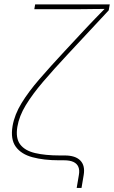

<svg xmlns="http://www.w3.org/2000/svg" viewBox="-20 -748 532 896"><path d="M337.9 128.9 348.1 68.4Q352.1 45.9 345.7 30.8Q339.4 15.6 322.8 7.8Q306.2 0 278.3 0H255.4Q184.6 0 131.8 -14.2Q79.1 -28.3 53.7 -63.2Q28.3 -98.1 38.6 -159.7Q47.9 -213.4 80.6 -266.8Q113.3 -320.3 164.6 -379.4Q215.8 -438.5 280.8 -508.3L373 -607.4Q385.3 -620.6 397.9 -633.8Q410.6 -647 423.3 -660.4Q436 -673.8 449.2 -687Q462.4 -700.2 475.1 -713.4V-706.5Q458 -706.1 440.9 -706.1Q423.8 -706.1 406.7 -705.8Q389.6 -705.6 372.6 -705.3Q355.5 -705.1 338.4 -705.1H140.1L144 -727.5H492.2L487.3 -699.7L295.4 -493.7Q230.5 -424.3 180.9 -366.2Q131.3 -308.1 100.3 -257.1Q69.3 -206.1 61 -156.2Q52.2 -103 74.2 -74Q96.2 -44.9 143.8 -33.7Q191.4 -22.5 259.3 -22.5H282.2Q332 -22.5 355 1.2Q377.9 24.9 370.6 68.4L360.4 128.9Z"/></svg>

Font: Inter 18pt Thin
Style: Italic
Weight: 250
Italic angle: -9.3988°
Version: Version 4.001;git-66647c0bb